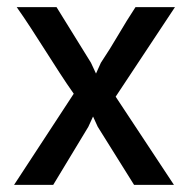

<svg xmlns="http://www.w3.org/2000/svg" viewBox="-20 -519 528 539"><path d="M187 -255.9Q167 -284.2 147 -315.2Q127 -346.2 106.9 -377.7Q86.9 -409.2 66.9 -439.9Q46.9 -470.7 26.9 -499H138.7L235.4 -342.8L249.5 -312.5L263.2 -342.8Q288.6 -380.9 312 -420.9Q335.4 -460.9 360.4 -499H471.2L304.7 -247.6L468.3 0H356.4L254.4 -163.1L241.2 -191.9L228 -163.1L129.4 0H19.5Z"/></svg>

Font: Basic
Style: Regular
Weight: 400
Designer: Magnus Gaarde
Foundry: Magnus Gaarde
Version: Version 1.003; ttfautohint (v1.1) -l 6 -r 16 -G 0 -x 16 -D l